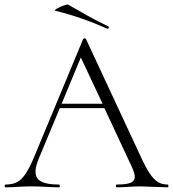

<svg xmlns="http://www.w3.org/2000/svg" viewBox="-23 -802 741 822"><path d="M694 0Q676 0 636 -2Q598 -4 580 -4Q559 -4 525 -2Q493 0 477 0Q473 0 473 -6Q473 -12 477 -12Q518 -12 536 -19.5Q554 -27 554 -45Q554 -59 543 -84L424 -339H233L143 -123Q129 -89 129 -67Q129 -38 153 -25Q177 -12 228 -12Q233 -12 233 -6Q233 0 228 0Q210 0 176 -2Q138 -4 110 -4Q85 -4 51 -2Q21 0 2 0Q-3 0 -3 -6Q-3 -12 2 -12Q30 -12 49.5 -22Q69 -32 86.5 -58Q104 -84 124 -132L333 -635Q335 -638 339.5 -638Q344 -638 345 -635L577 -137Q600 -86 618 -59.5Q636 -33 653.5 -22.5Q671 -12 694 -12Q698 -12 698 -6Q698 0 694 0ZM416 -358 323 -556 241 -358ZM214 -756Q207 -757 219.5 -764.5Q232 -772 248.5 -778Q265 -784 269 -782Q309 -759 353.5 -734Q398 -709 441 -689Q443 -688 443 -685Q443 -682 441 -680Q439 -678 437 -679Q324 -729 214 -756Z"/></svg>

Font: Cormorant Infant Light
Style: Regular
Weight: 300
Designer: Christian Thalmann (Catharsis Fonts)
Version: Version 3.000